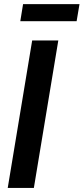

<svg xmlns="http://www.w3.org/2000/svg" viewBox="-20 -927 412 947"><path d="M267.6 -727.5 147 0H18.1L138.7 -727.5ZM372.1 -906.7 357.9 -822.3H80.1L93.8 -906.7Z"/></svg>

Font: Inter Display SemiBold
Style: Italic
Weight: 600
Italic angle: -9.39999°
Designer: Rasmus Andersson
Foundry: rsms
Version: Version 4.000;git-a52131595